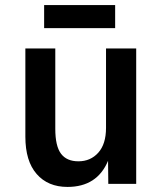

<svg xmlns="http://www.w3.org/2000/svg" viewBox="-20 -725 640 757"><path d="M246 12Q169 12 124.5 -39Q80 -90 80 -186V-534H198V-217Q198 -149 220.5 -119Q243 -89 289 -89Q337 -89 367.5 -123Q398 -157 398 -221V-534H517V0H407L406 -91Q363 12 246 12ZM154 -614V-705H434V-614Z"/></svg>

Font: Geist Mono SemiBold
Style: Regular
Weight: 600
Monospace: yes
Designer: Basement.studio, Andrés Briganti, Mateo Zaragoza
Foundry: Basement.studio, Vercel, Andrés Briganti, Guido Ferreyra, Mateo Zaragoza
Version: Version 1.500; ttfautohint (v1.8.4.7-5d5b)